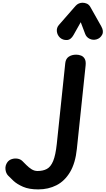

<svg xmlns="http://www.w3.org/2000/svg" viewBox="-20 -1414 792 1440"><path d="M267 6.5Q198 6.5 152.8 -13.2Q107.5 -33 81 -57.8Q54.5 -82.5 40.5 -97.5Q24 -115 21 -144Q18 -173 35.5 -197.5Q47.5 -214 68.5 -220.8Q89.5 -227.5 111.5 -224Q133.5 -220.5 148.5 -205.5Q160.5 -194 177.8 -176.2Q195 -158.5 216.2 -145Q237.5 -131.5 261.5 -131.5Q302.5 -131.5 331.5 -147Q360.5 -162.5 378.8 -206.5Q397 -250.5 406 -335.5L469.5 -940.5Q473 -973.5 495.8 -988.8Q518.5 -1004 551.5 -1004Q571 -1004 588.5 -997Q606 -990 615.8 -972.2Q625.5 -954.5 622 -922L556.5 -298Q545.5 -190.5 505.2 -123.2Q465 -56 403.8 -24.8Q342.5 6.5 267 6.5ZM705 -1119Q678 -1111 653.2 -1122.5Q628.5 -1134 619 -1159L585.5 -1247.5L531.5 -1151.5Q511.5 -1115 481.5 -1113.8Q451.5 -1112.5 430 -1131.5Q409.5 -1151 406.5 -1178.5Q403.5 -1206 422 -1227L546.5 -1369.5Q557.5 -1382 571.2 -1387.8Q585 -1393.5 599 -1393.5Q616 -1393.5 631.8 -1386.5Q647.5 -1379.5 658 -1361L739.5 -1216.5Q760 -1180 746.2 -1153.8Q732.5 -1127.5 705 -1119Z"/></svg>

Font: Edu NSW ACT Hand Pre
Style: Regular
Weight: 400
Designer: Tina and Corey Anderson, Eben Sorkin, Mirko Velimirovic
Foundry: Sorkin Type Co.
Version: Version 2.000